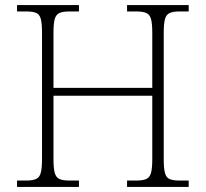

<svg xmlns="http://www.w3.org/2000/svg" viewBox="-20 -734 808 754"><path d="M47 0V-25H84Q108 -25 121.5 -31Q135 -37 140 -55Q145 -73 145 -109V-606Q145 -643 140 -660.5Q135 -678 121.5 -683.5Q108 -689 84 -689H47V-714H290V-689H252Q227 -689 213.5 -683Q200 -677 195 -659.5Q190 -642 190 -605V-389H578V-605Q578 -642 573 -659.5Q568 -677 554.5 -683Q541 -689 516 -689H479V-714H721V-689H685Q660 -689 646.5 -683Q633 -677 628 -659.5Q623 -642 623 -605V-108Q623 -72 628 -54Q633 -36 646.5 -30.5Q660 -25 685 -25H721V0H479V-25H516Q541 -25 554.5 -31Q568 -37 573 -55Q578 -73 578 -109V-358H190V-109Q190 -73 195 -55Q200 -37 213.5 -31Q227 -25 252 -25H290V0Z"/></svg>

Font: Noto Rashi Hebrew ExtraLight
Style: Regular
Weight: 250
Version: Version 1.006